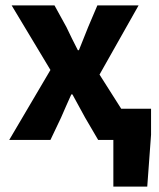

<svg xmlns="http://www.w3.org/2000/svg" viewBox="-20 -516 588 708"><path d="M398 172V0H342L294 -82Q282 -103 270.5 -125Q259 -147 247 -168H243Q234 -147 224 -125.5Q214 -104 205 -82L166 0H14L166 -258L23 -496H181L225 -416Q235 -395 245.5 -373.5Q256 -352 267 -331H271Q279 -352 288 -373.5Q297 -395 305 -416L339 -496H491L347 -241L427 -115H537V-19L523 172Z"/></svg>

Font: TT Toshiba Sans
Style: Bold
Weight: 700
Designer: Paul D. Hunt
Foundry: Toshiba Corporation
Version: Version 2.020;PS 2.000;hotconv 1.0.86;makeotf.lib2.5.63406